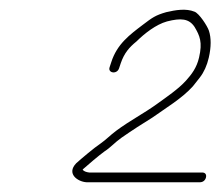

<svg xmlns="http://www.w3.org/2000/svg" viewBox="-20 -692 452 394"><path d="M402.7 -328C404.1 -333.8 401.2 -338 395 -338H163C157.2 -338.7 152.9 -340.3 150.2 -343C150.3 -343.7 150.1 -344 149.4 -344C157.4 -351.3 185 -374.7 194 -381C207.4 -389.6 215.5 -399.7 229.5 -409.5C249.7 -423.6 272.8 -438.5 293.1 -451C319.8 -470.1 353.4 -489.9 375.9 -515L390.1 -533C398.4 -543.6 404.8 -557.7 408.4 -573.5C413.5 -595.4 413.5 -614.5 408.7 -629C405.5 -638.7 388.8 -664.5 379.2 -668C361.9 -675.1 340.5 -671.6 321 -667C299 -660.7 292.4 -655.8 273.6 -641.5C246.6 -621 220.1 -601.8 208.2 -564L204.9 -554C200.8 -542.1 220 -538.6 224.4 -552L227.7 -562C235 -583.2 245.1 -594.8 260.1 -607C276.6 -623.3 300 -641.7 322.6 -648C351.5 -655.4 367.7 -653.9 379.1 -637C390.1 -618.6 395.8 -605.4 388.5 -574C383.6 -552.7 373 -539.2 361.6 -526.5C346 -509.2 321.2 -492.5 302.6 -479C275.3 -459.2 246.1 -444.3 218.9 -424C205.2 -413.8 198.5 -406 185.7 -397C174.9 -390.1 145.5 -365.3 136.4 -357C115.7 -335.5 139.5 -319.1 157.4 -318H390.4C396.6 -318 401.4 -322.2 402.7 -328Z"/></svg>

Font: HoneyBee
Style: UltLitIt
Weight: 100
Foundry: Cannot Into Space Fonts
Version: Version 0.89